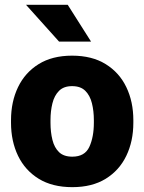

<svg xmlns="http://www.w3.org/2000/svg" viewBox="-20 -770 602 800"><path d="M25.9 -258.8V-269Q25.9 -346.2 55.2 -407Q84.5 -467.8 141.1 -502.9Q197.8 -538.1 280.3 -538.1Q363.3 -538.1 420.2 -502.9Q477.1 -467.8 506.3 -407Q535.6 -346.2 535.6 -269V-258.8Q535.6 -181.6 506.3 -120.8Q477.1 -60.1 420.4 -25.1Q363.8 9.8 281.2 9.8Q198.2 9.8 141.4 -25.1Q84.5 -60.1 55.2 -120.8Q25.9 -181.6 25.9 -258.8ZM190.4 -269V-258.8Q190.4 -219.2 198.5 -187Q206.5 -154.8 226.1 -136Q245.6 -117.2 281.2 -117.2Q333.5 -117.2 352.3 -158.2Q371.1 -199.2 371.1 -258.8V-269Q371.1 -307.6 363 -339.8Q355 -372.1 335.4 -391.6Q315.9 -411.1 280.3 -411.1Q245.6 -411.1 226.1 -391.6Q206.5 -372.1 198.5 -339.8Q190.4 -307.6 190.4 -269ZM262.2 -750 359.4 -596.7H226.1L88.4 -750Z"/></svg>

Font: Vazirmatn RD Black
Style: Regular
Weight: 900
Designer: Saber Rastikerdar
Foundry: Saber Rastikerdar
Version: Version 32.102